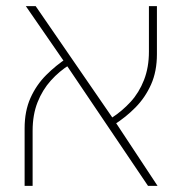

<svg xmlns="http://www.w3.org/2000/svg" viewBox="-20 -604 592 624"><path d="M461 0 189 -403 64 -584H96L352 -212L492 0ZM60 0V-187Q60 -243 79 -285.5Q98 -328 130 -360Q162 -392 199 -416L207 -394Q173 -373 145.5 -342.5Q118 -312 102 -271.5Q86 -231 86 -179V0ZM351 -199 343 -221Q377 -243 404.5 -273Q432 -303 448 -344Q464 -385 464 -436V-584H490V-428Q490 -372 471 -329.5Q452 -287 420.5 -255Q389 -223 351 -199Z"/></svg>

Font: Noto Sans Hebrew Thin
Style: Regular
Weight: 250
Designer: Monotype Design Team
Foundry: Monotype Imaging Inc.
Version: Version 2.003